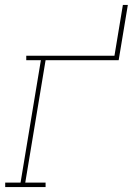

<svg xmlns="http://www.w3.org/2000/svg" viewBox="-20 -755 540 775"><path d="M1 0V-18H63L145 -512H86V-530H442L476 -735H496L459 -512H164L82 -18H164V0Z"/></svg>

Font: Iosevka Slab Thin Oblique
Style: Regular
Weight: 100
Italic angle: -9°
Monospace: yes
Designer: Belleve Invis
Foundry: Belleve Invis
Version: Version 11.1.0; ttfautohint (v1.8.3)